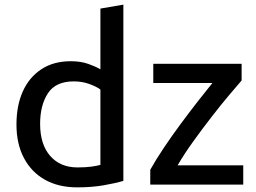

<svg xmlns="http://www.w3.org/2000/svg" viewBox="-20 -796 1104 828"><path d="M313 12Q233 12 174.5 -20.5Q116 -53 83.5 -114Q51 -175 51 -259Q51 -341 78.5 -402Q106 -463 158.5 -497.5Q211 -532 285 -532Q328 -532 360.5 -520.5Q393 -509 413 -497V-759L512 -776V-16Q479 -6 427.5 3Q376 12 313 12ZM314 -74Q350 -74 375 -77.5Q400 -81 413 -85V-410Q397 -422 366 -433.5Q335 -445 298 -445Q220 -445 186.5 -393.5Q153 -342 153 -262Q153 -173 196.5 -123.5Q240 -74 314 -74ZM628 0V-64Q652 -107 686.5 -158.5Q721 -210 759.5 -262Q798 -314 834 -360Q870 -406 896 -438H641V-521H1022V-449Q1001 -425 966.5 -384Q932 -343 892.5 -292Q853 -241 814 -187Q775 -133 746 -83H1029V0Z"/></svg>

Font: Ubuntu Sans Medium
Style: Regular
Weight: 500
Designer: Dalton Maag Ltd
Foundry: Dalton Maag Ltd
Version: Version 1.006; ttfautohint (v1.8.4.7-5d5b)